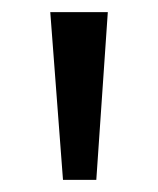

<svg xmlns="http://www.w3.org/2000/svg" viewBox="-20 -725 261 317"><path d="M84 -428H139L158 -705H63Z"/></svg>

Font: Poppy and Pepper
Style: Regular
Weight: 400
Designer: Thy Ha
Foundry: Thy Ha
Version: Version 0.001;Glyphs 3.2 (3227)